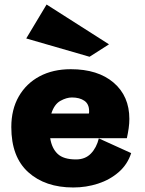

<svg xmlns="http://www.w3.org/2000/svg" viewBox="-20 -817 639 849"><path d="M560 -140Q544 -90 505 -56Q466 -22 413.5 -5Q361 12 304 12Q180 12 105 -55.5Q30 -123 30 -255Q30 -333 63 -390.5Q96 -448 155 -479.5Q214 -511 293 -511Q413 -511 482.5 -451.5Q552 -392 552 -291Q552 -271 549 -250Q546 -229 541 -206H202Q209 -161 235 -136.5Q261 -112 316 -112Q357 -112 382 -138Q407 -164 417 -205ZM298 -386Q274 -386 247 -371Q220 -356 207 -315H373Q374 -317 374 -320.5Q374 -324 374 -326Q374 -357 353 -371.5Q332 -386 298 -386ZM376 -566 96 -647 186 -797 462 -621Z"/></svg>

Font: Panamera Black
Style: Regular
Weight: 900
Designer: Bastien Sozeau
Foundry: NBR — Bastien Sozeau
Version: Version 3.002; ttfautohint (v1.8.4.7-5d5b);gftools[0.9.33]